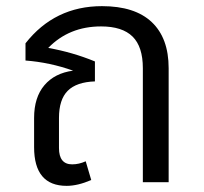

<svg xmlns="http://www.w3.org/2000/svg" viewBox="-20 -593 664 625"><path d="M312 -573Q419 -573 474 -521Q529 -469 529 -371V0H445V-371Q445 -441 411.5 -474Q378 -507 309 -507Q205 -507 137 -437Q216 -423 289 -393V-328Q229 -326 200.5 -297.5Q172 -269 172 -209V-111Q172 -58 215 -58Q237 -58 259 -68L277 -7Q233 12 197 12Q91 12 91 -114V-209Q91 -276 124.5 -315.5Q158 -355 218 -363Q142 -390 63 -396V-452Q158 -573 312 -573Z"/></svg>

Font: FiraGO Book
Style: Regular
Weight: 350
Designer: bBox Type
Foundry: bBox Type GmbH
Version: Version 1.001;PS 001.001;hotconv 1.0.88;makeotf.lib2.5.64775